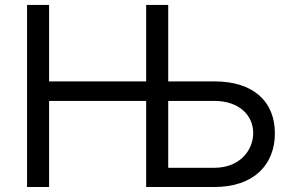

<svg xmlns="http://www.w3.org/2000/svg" viewBox="-20 -747 1169 767"><path d="M88.1 0H176.1V-343.8H563.9V0H836.6C992.9 0 1078.1 -88.1 1078.1 -214.5C1078.1 -340.9 992.9 -421.9 836.6 -421.9H652V-727.3H563.9V-421.9H176.1V-727.3H88.1ZM652 -76.7V-343.8H836.6C936.1 -343.8 991.5 -285.5 991.5 -215.9C991.5 -144.9 936.1 -76.7 836.6 -76.7Z"/></svg>

Font: Magic Ui Pro
Style: Regular
Weight: 400
Designer: Stefan Endress, Andreas Faust
Version: Version 1.000;FEAKit 1.0